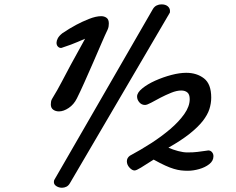

<svg xmlns="http://www.w3.org/2000/svg" viewBox="-20 -779 1093 889"><path d="M252.9 -263.2Q237.3 -263.2 226.3 -271.2Q215.3 -279.3 215.3 -295.4Q215.3 -300.8 216.3 -308.1Q217.3 -315.4 221.7 -322.3Q246.6 -362.8 266.4 -401.1Q286.1 -439.5 307.1 -478L374 -599.6Q364.7 -596.2 338.9 -584.7Q313 -573.2 268.6 -558.6Q266.6 -557.1 261.7 -557.1Q253.9 -557.1 247.8 -563.7Q241.7 -570.3 241.7 -581.1Q241.7 -590.3 247.6 -601.6Q253.4 -612.8 268.6 -625Q285.2 -636.2 301.3 -646Q317.4 -655.8 334 -664.6Q360.4 -678.7 392.3 -691.4Q424.3 -704.1 448.7 -704.1Q462.9 -704.1 473.4 -696.5Q483.9 -689 483.9 -670.4Q483.9 -664.6 482.9 -657Q481.9 -649.4 478 -641.1Q467.3 -619.1 450.4 -579.8Q433.6 -540.5 412.1 -491.2Q390.1 -440.9 370.6 -397.2Q351.1 -353.5 335.9 -323.2Q321.8 -294.9 298.1 -279.1Q274.4 -263.2 252.9 -263.2ZM267.1 90.3Q252.9 90.3 241.2 83Q229.5 75.7 229.5 64Q229.5 56.2 231.9 53.2L688 -737.3Q694.8 -748.5 705.3 -753.7Q715.8 -758.8 727.5 -758.8Q746.1 -758.8 756.6 -750Q767.1 -741.2 767.1 -728Q767.1 -722.2 766.6 -720.7L304.2 68.4Q297.4 80.6 287.6 85.4Q277.8 90.3 267.1 90.3ZM849.1 11.7Q833.5 11.7 818.4 10Q803.2 8.3 785.2 2.9Q767.1 -2.4 744.6 -12.7Q722.2 -22.9 691.4 -40Q653.8 -16.1 632.6 -2.9Q611.3 10.3 603 10.3Q591.8 10.3 579.6 -2.9Q567.4 -16.1 567.4 -32.2Q567.4 -47.9 581.5 -58.1Q632.3 -85.4 679.4 -115.7Q726.6 -146 768.6 -181.6Q808.6 -215.8 833.5 -251.2Q858.4 -286.6 858.4 -319.8Q858.4 -341.8 847.7 -350.8Q836.9 -359.9 819.3 -359.9Q798.3 -359.9 772.9 -349.6Q747.6 -339.4 723.1 -326.7Q699.2 -314 679.9 -303.5Q660.6 -293 651.4 -293Q635.7 -293 625.2 -305.2Q614.7 -317.4 614.7 -332Q614.7 -350.1 638.7 -369.6Q662.6 -389.2 698.2 -405.3Q735.4 -421.9 773.4 -431.9Q811.5 -441.9 842.3 -441.9Q891.1 -441.9 924.6 -416Q958 -390.1 958 -327.1Q958 -300.3 949.5 -273.7Q940.9 -247.1 918.5 -218.3Q896 -189.9 857.7 -159.4Q819.3 -128.9 759.8 -95.2Q780.8 -85.9 804.7 -79.6Q828.6 -73.2 847.7 -73.2Q876 -73.2 894.8 -75.7Q913.6 -78.1 938 -81.5Q942.9 -82.5 944.3 -82.5Q954.6 -82.5 961.4 -74.7Q968.3 -66.9 968.3 -55.7Q968.3 -34.2 949 -19Q929.7 -3.9 902.1 3.9Q874.5 11.7 849.1 11.7Z"/></svg>

Font: Damion
Style: Regular
Weight: 400
Designer: Vernon Adams
Foundry: Vernon Adams
Version: Version 1.100; ttfautohint (v1.8.4.7-5d5b)